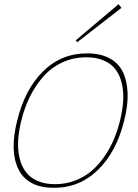

<svg xmlns="http://www.w3.org/2000/svg" viewBox="-20 -898 666 928"><path d="M397 -621.1Q334.5 -621.1 281 -596.2Q227.5 -571.3 189.5 -528.1Q151.4 -484.9 124.8 -431.2Q98.1 -377.4 83 -314.9Q70.8 -265.6 67.9 -221.4Q64.9 -177.2 73.7 -137.7Q82.5 -98.1 102.8 -69.6Q123 -41 159.4 -24.4Q195.8 -7.8 246.1 -7.8Q296.4 -7.8 340.8 -24.4Q385.3 -41 419.4 -69.3Q453.6 -97.7 481.7 -137.2Q509.8 -176.8 528.8 -220.9Q547.9 -265.1 560.1 -314.9Q572.3 -364.7 575.2 -408.9Q578.1 -453.1 569.3 -492.4Q560.5 -531.7 540.3 -560.1Q520 -588.4 483.6 -604.7Q447.3 -621.1 397 -621.1ZM580.1 -314.9Q543.5 -165.5 454.6 -77.9Q365.7 9.8 241.2 9.8Q115.7 9.8 70.6 -77.1Q25.4 -164.1 63 -314.9Q99.6 -465.3 187.7 -552.7Q275.9 -640.1 400.9 -640.1Q464.4 -640.1 508.3 -616.9Q552.2 -593.8 573.2 -551.3Q594.2 -508.8 596.7 -448.7Q599.1 -388.7 580.1 -314.9ZM553.2 -877.9 566.9 -859.9 353 -693.8 346.2 -703.1Z"/></svg>

Font: Sinkin Sans 100 Thin Italic
Style: Regular
Weight: 100
Italic angle: -112°
Designer: Keith Bates
Foundry: K-Type
Version: Sinkin Sans (version 1.0)  by Keith Bates   •   © 2014   www